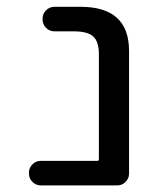

<svg xmlns="http://www.w3.org/2000/svg" viewBox="-20 -567 462 566"><path d="M271.5 -407.2Q271.5 -444.3 254.9 -459.5Q238.3 -474.6 197.3 -474.6H140.6Q126 -474.6 115.7 -484.9Q105.5 -495.1 105.5 -509.8V-511.7Q105.5 -526.4 115.7 -536.6Q126 -546.9 140.6 -546.9H217.8Q360.4 -546.9 360.4 -417V-54.7Q360.4 -41 350.1 -30.8Q339.8 -20.5 326.2 -20.5H99.6Q85.9 -20.5 75.7 -30.8Q65.4 -41 65.4 -54.7V-58.6Q65.4 -72.3 75.7 -82.5Q85.9 -92.8 99.6 -92.8H267.6Q271.5 -92.8 271.5 -97.7Z"/></svg>

Font: Gen Jyuu GothicL Regular
Style: Regular
Weight: 400
Designer: [Source Han Sans]
Ryoko NISHIZUKA  (kana & ideographs); Paul D. Hunt (Latin, Greek & Cyrillic); Wenlong ZHANG  (bopomofo
Version: Version 1.002.20150607